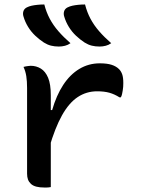

<svg xmlns="http://www.w3.org/2000/svg" viewBox="-20 -834 640 858"><path d="M200 -342H213Q232 -408 262.5 -454.5Q293 -501 334.5 -526Q376 -551 426 -551Q458 -551 478.5 -544.5Q499 -538 512 -525Q521 -516 526 -502Q531 -488 531 -463Q531 -455 530.5 -446.5Q530 -438 528.5 -430Q527 -422 525.5 -414Q524 -406 520 -399H514Q492 -413 469 -419.5Q446 -426 414 -426Q366 -426 327 -400Q288 -374 257 -318.5Q226 -263 200 -174ZM207 2Q202 3 197 3.5Q192 4 187.5 4Q183 4 178 4Q157 4 142 0Q127 -4 118 -12.5Q109 -21 105 -32Q101 -43 101 -58Q101 -99 101 -138.5Q101 -178 101 -216.5Q101 -255 101 -292.5Q101 -330 101 -367Q101 -404 101 -441Q101 -471 97.5 -493.5Q94 -516 85 -535Q91 -537 96 -537.5Q101 -538 106.5 -539Q112 -540 117 -540Q142 -540 162.5 -527.5Q183 -515 195 -486.5Q207 -458 207 -408Q207 -367 207 -324.5Q207 -282 207 -240Q207 -198 207 -156.5Q207 -115 207 -75.5Q207 -36 207 2ZM178 -814Q187 -779 202.5 -750Q218 -721 241 -694.5Q264 -668 295 -641Q284 -633 270.5 -629.5Q257 -626 243 -626Q224 -626 208 -630Q192 -634 176 -644Q156 -657 137.5 -674.5Q119 -692 105.5 -714Q92 -736 85 -760Q81 -772 84.5 -783.5Q88 -795 100 -801Q110 -806 121.5 -808.5Q133 -811 147.5 -812.5Q162 -814 178 -814ZM360 -814Q369 -779 384.5 -750Q400 -721 423 -694.5Q446 -668 477 -641Q466 -633 452.5 -629.5Q439 -626 425 -626Q406 -626 390 -630Q374 -634 358 -644Q338 -657 319.5 -674.5Q301 -692 287.5 -714Q274 -736 267 -760Q263 -772 266.5 -783.5Q270 -795 282 -801Q292 -806 303.5 -808.5Q315 -811 329.5 -812.5Q344 -814 360 -814Z"/></svg>

Font: Recursive Monospace Casual Medium
Style: Regular
Weight: 500
Version: Version 1.047